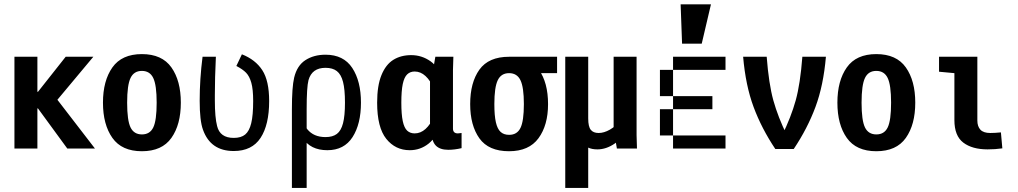

<svg xmlns="http://www.w3.org/2000/svg" viewBox="-20 -708 4852 915"><path d="M212.9 -191.4H158.2V0H48.8V-437.5H158.2V-270.5H212.9ZM424.8 -437.5 236.3 -211.9V-254.9L432.6 0H300.8L130.9 -232.4L293 -437.5Z M470.7 -218.8Q470.7 -323.2 515.6 -386.7Q560.5 -450.2 656.2 -450.2Q752 -450.2 796.9 -386.7Q841.8 -323.2 841.8 -218.8Q841.8 -114.3 796.9 -50.8Q752 12.7 656.2 12.7Q560.5 12.7 515.6 -50.8Q470.7 -114.3 470.7 -218.8ZM726.6 -218.7Q726.6 -302.7 710.3 -336.4Q694.1 -370.1 656.1 -370.1Q618.2 -370.1 602.1 -336.4Q585.9 -302.7 585.9 -218.7Q585.9 -133.8 602.2 -100.6Q618.4 -67.4 656.4 -67.4Q694.3 -67.4 710.4 -100.6Q726.6 -133.8 726.6 -218.7Z M1003.9 -254.9V-229.5Q1003.9 -148.4 1014.6 -107.4Q1028.3 -50.8 1093.8 -50.8Q1128.9 -50.8 1148.4 -66.9Q1168 -83 1177.2 -120.6Q1186.5 -158.2 1186.5 -226.6Q1186.5 -282.2 1177.7 -313.5Q1168.9 -344.7 1152.8 -361.3Q1136.7 -377.9 1106.4 -393.6L1132.8 -449.2Q1197.3 -423.8 1230 -373.5Q1262.7 -323.2 1262.7 -226.6Q1262.7 -113.3 1221.7 -50.8Q1180.7 11.7 1093.8 11.7Q983.4 11.7 947.3 -89.8Q931.6 -132.8 931.6 -227.5Q931.6 -331.1 945.3 -437.5H1008.8Q1003.9 -335.9 1003.9 -254.9Z M1381.8 -337.9Q1395.5 -395.5 1435.5 -421.4Q1475.6 -447.3 1531.2 -447.3Q1617.2 -447.3 1658.7 -384.3Q1700.2 -321.3 1700.2 -218.8Q1700.2 -117.2 1660.2 -54.7Q1620.1 7.8 1540 7.8Q1459 7.8 1422.4 -50.8Q1385.7 -109.4 1385.7 -218.8H1414.1Q1414.1 -129.9 1444.3 -92.3Q1474.6 -54.7 1531.2 -54.7Q1565.4 -54.7 1585.4 -69.8Q1605.5 -85 1614.7 -120.6Q1624 -156.2 1624 -218.8Q1624 -282.2 1614.7 -317.9Q1605.5 -353.5 1585.4 -369.1Q1565.4 -384.8 1531.2 -384.8Q1466.8 -384.8 1450.2 -326.2Q1441.4 -293 1441.4 -187.5V187.5H1371.1V-187.5Q1371.1 -293 1381.8 -337.9Z M2037.1 -78.1H2029.3V-347.7H2039.1L2054.7 -437.5H2140.6L2138.7 -375V-94.7Q2138.7 -84 2144.5 -78.1Q2150.4 -72.3 2162.1 -72.3Q2170.9 -73.2 2179.7 -74.2V-2Q2146.5 5.9 2116.2 5.9Q2076.2 5.9 2056.6 -14.6Q2037.1 -35.2 2037.1 -78.1ZM2104.5 -309.6 2047.9 -285.2Q2031.2 -324.2 2007.8 -345.7Q1984.4 -367.2 1956.1 -367.2Q1934.6 -367.2 1920.4 -353.5Q1906.2 -339.8 1899.4 -307.6Q1892.6 -275.4 1892.6 -218.8Q1892.6 -163.1 1899.4 -130.9Q1906.2 -98.6 1920.4 -85.4Q1934.6 -72.3 1956.1 -72.3Q1984.4 -72.3 2007.8 -93.3Q2031.2 -114.3 2047.9 -152.3L2093.8 -133.8Q2062.5 -55.7 2022.9 -23.9Q1983.4 7.8 1932.6 7.8Q1864.3 7.8 1820.8 -46.4Q1777.3 -100.6 1777.3 -218.8Q1777.3 -299.8 1797.9 -350.1Q1818.4 -400.4 1854.5 -422.9Q1890.6 -445.3 1939.5 -445.3Q1990.2 -445.3 2031.7 -416Q2073.2 -386.7 2104.5 -309.6Z M2634.8 -437.5V-359.4H2486.3L2406.2 -437.5ZM2220.7 -211.9Q2220.7 -314.5 2264.6 -376Q2308.6 -437.5 2406.2 -437.5Q2503.9 -437.5 2547.9 -376Q2591.8 -314.5 2591.8 -211.9Q2591.8 -111.3 2546.3 -49.3Q2500.9 12.7 2405.8 12.7Q2308.6 12.7 2264.6 -48.8Q2220.7 -110.4 2220.7 -211.9ZM2476.6 -212.1Q2476.6 -292 2460.3 -325.7Q2444.1 -359.4 2406.1 -359.4Q2368.2 -359.4 2352.1 -325.7Q2335.9 -292 2335.9 -212.1Q2335.9 -156.8 2343.2 -125.1Q2350.4 -93.5 2365.6 -79.5Q2380.8 -65.4 2406.4 -65.4Q2444.3 -65.4 2460.4 -98.4Q2476.6 -131.3 2476.6 -212.1Z M2673.8 -437.5H2783.2V187.5H2673.8ZM2734.4 -143.6H2783.2Q2783.2 -104.5 2795.4 -89.4Q2807.6 -74.2 2833 -74.2Q2858.4 -74.2 2886.7 -90.3Q2915 -106.4 2940.4 -137.7L2983.4 -100.6Q2950.2 -51.8 2909.7 -23.9Q2869.1 3.9 2827.1 3.9Q2774.4 3.9 2754.4 -30.8Q2734.4 -65.4 2734.4 -143.6ZM2904.3 -89.8V-437.5H3013.7V-63.5L3015.6 0H2919.9Z M3375 -62.5V0H3312.5V-62.5ZM3312.5 -62.5V0H3250V-62.5ZM3250 -62.5V0H3187.5V-62.5ZM3187.5 -125V-62.5H3125V-125ZM3187.5 -187.5V-125H3125V-187.5ZM3187.5 -312.5V-250H3125V-312.5ZM3187.5 -375V-312.5H3125V-375ZM3250 -437.5V-375H3187.5V-437.5ZM3312.5 -437.5V-375H3250V-437.5ZM3375 -437.5V-375H3312.5V-437.5ZM3250 -250V-187.5H3187.5V-250ZM3312.5 -250V-187.5H3250V-250ZM3375 -250V-187.5H3312.5V-250ZM3437.5 -437.5V-375H3375V-437.5ZM3437.5 -62.5V0H3375V-62.5ZM3368.2 -687.5 3324.2 -500H3230.5L3223.6 -687.5Z M3803.7 -437.5H3916Q3904.3 -300.8 3866.2 -198.2Q3828.1 -95.7 3762.7 2H3674.8Q3609.4 -95.7 3571.3 -198.2Q3533.2 -300.8 3521.5 -437.5H3633.8Q3643.6 -308.6 3665.5 -229.5Q3687.5 -150.4 3730.5 -62.5H3707Q3750 -150.4 3772 -229.5Q3793.9 -308.6 3803.7 -437.5Z M3970.7 -218.8Q3970.7 -323.2 4015.6 -386.7Q4060.5 -450.2 4156.2 -450.2Q4252 -450.2 4296.9 -386.7Q4341.8 -323.2 4341.8 -218.8Q4341.8 -114.3 4296.9 -50.8Q4252 12.7 4156.2 12.7Q4060.5 12.7 4015.6 -50.8Q3970.7 -114.3 3970.7 -218.8ZM4226.6 -218.7Q4226.6 -302.7 4210.3 -336.4Q4194.1 -370.1 4156.1 -370.1Q4118.2 -370.1 4102.1 -336.4Q4085.9 -302.7 4085.9 -218.7Q4085.9 -133.8 4102.2 -100.6Q4118.4 -67.4 4156.4 -67.4Q4194.3 -67.4 4210.4 -100.6Q4226.6 -133.8 4226.6 -218.7Z M4637.7 -437.5V-133.8Q4637.7 -105.5 4652.3 -89.8Q4667 -74.2 4699.2 -74.2Q4720.7 -74.2 4750 -77.1L4756.8 -1Q4722.7 3.9 4686.5 3.9Q4613.3 3.9 4570.8 -28.3Q4528.3 -60.5 4528.3 -135.7V-359.4L4455.1 -366.2V-437.5Z"/></svg>

Font: Sudo Var
Style: Regular
Weight: 400
Monospace: yes
Designer: Jens Kutilek
Foundry: Jens Kutilek
Version: Version 0.065;FEAKit 1.0